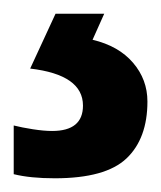

<svg xmlns="http://www.w3.org/2000/svg" viewBox="-43 -20 235 280"><path d="M172 128Q172 182 141.5 211Q111 240 37 240Q1 240 -23 234V163Q-11 166 5 168.5Q21 171 33 171Q78 171 78 134Q78 89 1 80L38 0H109L92 38Q130 47 151 71.5Q172 96 172 128Z"/></svg>

Font: Noto Sans Gujarati Condensed SemiBold
Style: Regular
Weight: 600
Width: 3
Designer: Jelle Bosma - Monotype Design Team, Universal Thirst
Foundry: Monotype Imaging Inc.
Version: Version 2.106; ttfautohint (v1.8.4.7-5d5b)